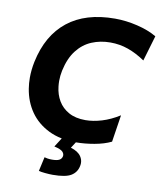

<svg xmlns="http://www.w3.org/2000/svg" viewBox="-100 -807 928 1106"><g transform="rotate(10 364.0 -254.0)"><path d="M384.5 13.5Q291 13.5 223.2 -20Q155.5 -53.5 115.2 -111.2Q75 -169 63 -244Q58 -275 58 -307.5Q58 -353 68 -401.5Q101.5 -561 206.2 -644.2Q311 -727.5 483 -727.5Q547.5 -727.5 614.2 -711.5Q681 -695.5 728.5 -667.5L684.5 -518.5Q633.5 -553 584.2 -570.2Q535 -587.5 480.5 -587.5Q422 -587.5 371.8 -566.5Q321.5 -545.5 285.8 -499.5Q250 -453.5 234 -379.5Q227.5 -348.5 227.5 -318.5Q227.5 -302 229.5 -285.5Q234.5 -239.5 256.2 -202.8Q278 -166 317.5 -144Q357 -122 415 -122Q459.5 -122 510.5 -137.2Q561.5 -152.5 613 -185L588.5 -26.5Q547.5 -6.5 491 3.5Q434.5 13.5 384.5 13.5ZM284.5 221Q265.5 221 239.5 218.5Q213.5 216 202.5 212.5L221 129.5Q226 131.5 238.5 133.5Q251 135.5 265.5 135.5Q293.5 135.5 307.2 128.5Q321 121.5 324.5 106Q325 103 325 100.5Q325 89.5 316 79.5Q304.5 67 266 58.5L320.5 -27H398.5L392.5 0L361 49Q404.5 62 421.5 88Q433.5 106 433.5 126.5Q433.5 135 431.5 144Q424 181.5 391.8 201.2Q359.5 221 284.5 221Z"/></g></svg>

Font: Heraclito
Style: Bold Italic
Weight: 700
Italic angle: -12°
Designer: Kostas Bartsokas (font) & Cristiano Sobral (main changes)
Foundry: Kostas Bartsokas (font) & Cristiano Sobral (main changes)
Version: Version 1.00;July 8, 2020;FontCreator 13.0.0.2655 64-bit